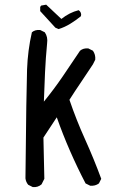

<svg xmlns="http://www.w3.org/2000/svg" viewBox="-20 -801 540 814"><path d="M119.1 -7.8 99.6 -17.6Q89.8 -29.3 87.9 -44.9Q91.8 -424.8 94.7 -506.3Q97.7 -587.9 115.2 -664.1Q128.9 -675.8 150.4 -673.8L169.9 -664.1Q183.6 -644.5 179.7 -617.2Q173.8 -555.7 170.9 -494.1Q168 -432.6 166 -370.1Q209 -422.9 245.6 -476.6Q282.2 -530.3 319.3 -585.9Q333 -597.7 354.5 -595.7L374 -585.9Q385.7 -569.3 383.8 -547.9L374 -528.3Q348.6 -489.3 323.2 -452.1Q297.9 -415 274.4 -377.9Q303.7 -292 340.8 -210Q377.9 -127.9 409.2 -43L399.4 -23.4Q383.8 -11.7 362.3 -13.7L342.8 -23.4Q307.6 -90.8 276.9 -161.1Q246.1 -231.4 220.7 -303.7L164.1 -217.8L168 -43L156.2 -19.5Q140.6 -5.9 119.1 -7.8ZM228.5 -677.7 214.8 -683.6 150.4 -753.9V-771.5L154.3 -777.3L175.8 -781.2L240.2 -720.7Q274.4 -748 313.5 -757.8Q327.1 -748 323.2 -732.4Q301.8 -714.8 277.8 -700.2Q253.9 -685.5 228.5 -677.7Z"/></svg>

Font: JasonHandwriting2
Style: Regular
Weight: 400
Version: Version 1.05.10